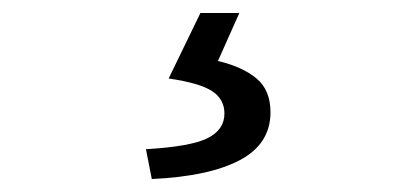

<svg xmlns="http://www.w3.org/2000/svg" viewBox="-20 -23 646 296"><path d="M214 253 205 207Q274 203 300 190Q326 177 326 152Q326 130 307 117.5Q288 105 240 98L289 -3H349L316 71Q354 80 375.5 98Q397 116 397 150Q397 199 349.5 224Q302 249 214 253Z"/></svg>

Font: Noto Sans HK
Style: Regular
Weight: 400
Designer: Ryoko NISHIZUKA 西塚涼子 (kana, bopomofo & ideographs); Paul D. Hunt (Latin, Greek & Cyrillic); Sandoll Communications 산돌커뮤니
Foundry: Adobe
Version: Version 2.004-H2;hotconv 1.0.118;makeotfexe 2.5.65603